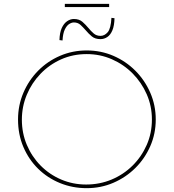

<svg xmlns="http://www.w3.org/2000/svg" viewBox="-20 -973 905 1001"><path d="M74 -350Q74 -424 102 -489.5Q130 -555 179 -604.5Q228 -654 293 -682Q358 -710 432 -710Q506 -710 571 -682Q636 -654 685.5 -604.5Q735 -555 763.5 -489.5Q792 -424 792 -350Q792 -276 763.5 -211Q735 -146 685.5 -97Q636 -48 571 -20Q506 8 432 8Q358 8 293 -18.5Q228 -45 179 -93Q130 -141 102 -206.5Q74 -272 74 -350ZM94 -349Q94 -279 120 -217.5Q146 -156 192 -109.5Q238 -63 299 -37Q360 -11 429 -11Q500 -11 562 -37Q624 -63 671 -109.5Q718 -156 745 -217.5Q772 -279 772 -350Q772 -420 745 -481.5Q718 -543 671.5 -590Q625 -637 563.5 -664Q502 -691 432 -691Q360 -691 298.5 -663.5Q237 -636 191 -588Q145 -540 119.5 -478.5Q94 -417 94 -349ZM504 -769Q476 -769 459 -783Q442 -797 427 -815Q414 -830 400 -843Q386 -856 365 -856Q354 -856 341 -848Q328 -840 318 -819.5Q308 -799 306 -762L290 -764Q291 -803 302 -827Q313 -851 330 -862.5Q347 -874 365 -874Q393 -874 410 -859Q427 -844 441 -827Q454 -811 468.5 -798.5Q483 -786 504 -786Q525 -786 541.5 -805Q558 -824 561 -880L577 -878Q576 -839 566 -815Q556 -791 539.5 -780Q523 -769 504 -769ZM318 -953H549V-936H318Z"/></svg>

Font: Josefin Sans Thin Thin
Style: Regular
Weight: 250
Version: Version 2.001